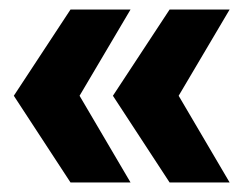

<svg xmlns="http://www.w3.org/2000/svg" viewBox="-20 -466 527 403"><path d="M128 -446H254L147 -265L254 -83H128L9 -265ZM336 -446H462L355 -265L462 -83H336L217 -265Z"/></svg>

Font: Montserrat-Arabic SemiBold
Style: Regular
Weight: 600
Designer: Mohamed Gaber
Foundry: Kief Type Foundry
Version: Version 5.008;PS 005.008;hotconv 1.0.88;makeotf.lib2.5.64775